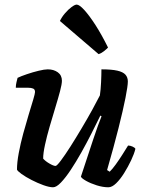

<svg xmlns="http://www.w3.org/2000/svg" viewBox="-20 -794 608 814"><path d="M205 0Q189 0 164 -9Q139 -18 113.8 -31Q88.5 -44 71.2 -56.5Q54 -69 52 -75Q52 -105 59.5 -145.2Q67 -185.5 78.5 -227.8Q90 -270 101.5 -307.8Q113 -345.5 120.8 -371.5Q128.5 -397.5 128.5 -404Q128.5 -415 120.5 -418.5Q112.5 -422 99.5 -422H47Q47 -434 50 -446Q53 -458 54.5 -464Q69 -471 94 -479.5Q119 -488 143.8 -494Q168.5 -500 182.5 -500Q207.5 -500 225 -487.5Q242.5 -475 242.5 -451.5Q242.5 -437.5 234.5 -407.2Q226.5 -377 214.5 -337.8Q202.5 -298.5 190.5 -257.2Q178.5 -216 170.8 -180.2Q163 -144.5 163 -121.5Q172.5 -110.5 189.8 -100.5Q207 -90.5 215.5 -90.5Q221 -90.5 238.2 -113.5Q255.5 -136.5 278.8 -173Q302 -209.5 326.5 -250.8Q351 -292 371.5 -329.2Q392 -366.5 403.5 -389.5Q407 -413.5 408.5 -444.8Q410 -476 410 -500Q453 -500 477.2 -494.5Q501.5 -489 511.8 -477.5Q522 -466 522 -448.5Q522 -430 512 -379.2Q502 -328.5 482.5 -251Q463 -173.5 434 -73L445 -66Q456 -76.5 470.5 -96.5Q485 -116.5 499.2 -139Q513.5 -161.5 523 -177Q532 -177 542 -172.5Q552 -168 554 -163Q549 -142 536 -114.5Q523 -87 506.5 -60.5Q490 -34 472.5 -17Q455 0 439.5 0Q416.5 0 390.2 -8.2Q364 -16.5 345 -27.2Q326 -38 323 -45L374.5 -201Q385 -233 395 -260.5Q405 -288 410.5 -301L405.5 -304Q389 -270 368.2 -229Q347.5 -188 324.8 -147.5Q302 -107 279.8 -73.5Q257.5 -40 238.2 -20Q219 0 205 0ZM398 -564.5 234 -705Q242 -722 255.8 -738Q269.5 -754 283.5 -764.2Q297.5 -774.5 305 -774.5Q316.5 -774.5 337.5 -751.5Q358.5 -728.5 384.8 -687.8Q411 -647 438 -592.5Q432.5 -586.5 421.5 -577.5Q410.5 -568.5 398 -564.5Z"/></svg>

Font: Texturina Medium
Style: Italic
Weight: 500
Italic angle: -11°
Designer: Guillermo Torres Carreño
Foundry: Omnibus-Type
Version: Version 1.002